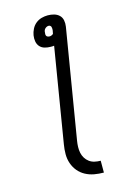

<svg xmlns="http://www.w3.org/2000/svg" viewBox="-139 -808 778 1096"><g transform="rotate(-15 250.0 -260.0)"><path d="M334 215Q305 215 277.5 210Q250 205 226 192Q202 179 185 158.5Q168 138 159 112Q150 86 150 57.5Q150 29 155 0L247 -558Q242 -557 237 -557Q232 -557 227 -557Q208 -557 191 -562Q174 -567 163 -579.5Q152 -592 149 -610Q146 -628 149 -646Q152 -664 161 -682Q170 -700 185.5 -712.5Q201 -725 219.5 -730Q238 -735 256 -735Q275 -735 293 -730Q311 -725 323.5 -713Q336 -701 339.5 -683Q343 -665 340 -646L233 0Q230 18 229.5 36Q229 54 232.5 71Q236 88 245 102.5Q254 117 267.5 127Q281 137 298.5 141Q316 145 334 145ZM237 -616Q242 -616 248 -618.5Q254 -621 258 -625L262 -646Q262 -651 262 -656Q262 -661 260.5 -665.5Q259 -670 255 -673Q251 -676 246 -676Q240 -676 234.5 -673.5Q229 -671 224.5 -666.5Q220 -662 218 -656.5Q216 -651 216 -646Q215 -640 215 -634.5Q215 -629 217.5 -624.5Q220 -620 225.5 -618Q231 -616 237 -616Z"/></g></svg>

Font: Iosevka Oblique
Style: Regular
Weight: 400
Italic angle: -9°
Monospace: yes
Designer: Belleve Invis
Foundry: Belleve Invis
Version: Version 32.5.0; ttfautohint (v1.8.4)